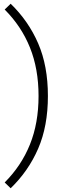

<svg xmlns="http://www.w3.org/2000/svg" viewBox="-20 -824 323 1026"><path d="M37 182 5 151Q94 62 140 -52Q186 -166 186 -311Q186 -456 140 -570Q94 -684 5 -773L37 -804Q132 -712 184 -592Q236 -472 236 -311Q236 -150 184 -30Q132 90 37 182Z"/></svg>

Font: Prodigy Sans Light
Style: Regular
Weight: 300
Designer: Wei Huang
Foundry: Wei Huang
Version: Version 1.003; ttfautohint (v1.8.3)